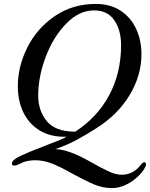

<svg xmlns="http://www.w3.org/2000/svg" viewBox="-20 -684 765 980"><path d="M717 144Q721 144 723 147Q725 150 725 155Q725 162 723 165Q712 190 685 216Q658 242 623 259Q588 276 552 276Q504 276 460.5 257.5Q417 239 345 200Q289 168 246 151Q203 134 161 134Q128 134 101 143Q93 147 77.5 154Q62 161 54 161Q46 161 43.5 159Q41 157 41 150Q41 132 86 111Q131 90 215 58Q284 32 302 23L320 14H308Q233 14 179.5 -20Q126 -54 98.5 -112Q71 -170 71 -243Q71 -345 120 -442.5Q169 -540 260 -602Q351 -664 469 -664Q542 -664 594.5 -630Q647 -596 674.5 -537.5Q702 -479 702 -407Q702 -299 641.5 -198.5Q581 -98 471 -29Q408 11 365 33.5Q322 56 263 77Q331 80 431 136Q496 173 533.5 190.5Q571 208 601 208Q660 208 699 157Q709 144 717 144ZM364 -12Q477 -85 537.5 -198.5Q598 -312 598 -453Q598 -530 563.5 -580.5Q529 -631 460 -631Q384 -631 318 -563.5Q252 -496 213.5 -394Q175 -292 175 -197Q175 -119 218.5 -66Q262 -13 359 -12Z"/></svg>

Font: EB Garamond Medium
Style: Italic
Weight: 500
Italic angle: -17.2°
Designer: Georg Duffner and Octavio Pardo
Foundry: Georg Duffner
Version: Version 1.000